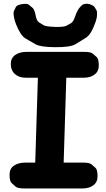

<svg xmlns="http://www.w3.org/2000/svg" viewBox="-20 -1019 586 1059"><path d="M64 -715.8Q39.6 -699.2 39.6 -666Q39.6 -630.9 62.5 -610.4Q85 -590.3 122.1 -590.3H189L174.3 -122.1H119.6Q81.1 -122.1 57.1 -105.5Q32.7 -88.9 32.7 -55.7Q32.7 -19.5 43.9 -9.5Q55.2 0.5 66.4 10.5Q77.6 20.5 115.2 20.5H434.6Q472.7 20.5 495.6 2.4Q518.6 -15.1 518.1 -48.8Q517.6 -83.5 506.6 -93.3Q495.6 -103 484.6 -112.5Q473.6 -122.1 437.5 -122.1H331.1L345.7 -590.3H441.4Q479.5 -590.3 502.4 -608.4Q525.4 -626 524.9 -659.7Q524.4 -694.3 513.4 -704.1Q502.4 -713.9 491.5 -723.4Q480.5 -732.9 444.3 -732.9H126Q87.9 -732.9 64 -715.8ZM285.2 -870.6Q232.9 -872.1 220.2 -880.1Q207.5 -888.2 194.8 -896Q182.1 -903.8 176.8 -933.6Q170.4 -966.3 160.2 -975.1Q149.9 -983.9 139.4 -992.7Q128.9 -1001.5 98.1 -995.6Q72.8 -990.7 67.6 -980.5Q62.5 -970.2 57.4 -959.7Q52.2 -949.2 57.6 -921.9Q60.5 -905.3 68.4 -885.3Q93.3 -822.8 120.6 -806.9Q147.9 -791 175.3 -775.1Q202.6 -759.3 282.7 -758.8Q368.2 -757.8 397 -775.6Q425.8 -793.5 454.3 -811Q482.9 -828.6 507.3 -898.4Q514.2 -919.9 514.6 -929.4Q515.1 -939 515.4 -948.2Q515.6 -957.5 510.7 -965.3Q505.9 -973.1 501 -980.7Q496.1 -988.3 477.1 -995.1Q460.9 -999.5 454.6 -998.3Q448.2 -997.1 441.9 -995.8Q435.5 -994.6 430.4 -989Q425.3 -983.4 419.9 -977.8Q414.6 -972.2 410.9 -965.3Q407.2 -958.5 403.6 -951.7Q399.9 -944.8 394 -927.2Q384.3 -897.9 371.3 -890.9Q358.4 -883.8 345.5 -876.7Q332.5 -869.6 285.2 -870.6Z"/></svg>

Font: Comic Relief
Style: Bold
Weight: 700
Designer: Jeff Davis
Foundry: Loudifier
Version: Version 1.200; ttfautohint (v1.8.4.7-5d5b)